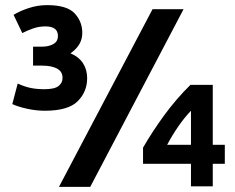

<svg xmlns="http://www.w3.org/2000/svg" viewBox="-20 -729 917 749"><path d="M155 -297Q120 -297 84.5 -305Q49 -313 28 -323L49 -403Q78 -390 101.5 -385.5Q125 -381 153 -381Q193 -381 208.5 -393.5Q224 -406 224 -425Q224 -450 202.5 -461.5Q181 -473 144 -473H109V-547H144Q170 -547 188 -557Q206 -567 206 -589Q206 -626 157 -626Q132 -626 109 -618Q86 -610 67 -600L33 -671Q55 -685 90.5 -697Q126 -709 164 -709Q241 -709 271 -677Q301 -645 301 -601Q301 -577 290 -557.5Q279 -538 255 -521Q288 -507 304 -482Q320 -457 320 -424Q320 -371 283 -334Q246 -297 155 -297ZM210 0 575 -693H696L332 0ZM725 -2V-90H538V-153Q575 -217 621.5 -280.5Q668 -344 723 -398H810V-164H857V-90H810V-2ZM632 -164H725V-297Q699 -270 675 -235Q651 -200 632 -164Z"/></svg>

Font: Ubuntu Sans
Style: Bold
Weight: 700
Designer: Dalton Maag Ltd
Foundry: Dalton Maag Ltd
Version: Version 1.006; ttfautohint (v1.8.4.7-5d5b)